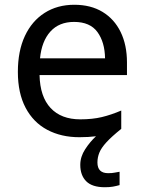

<svg xmlns="http://www.w3.org/2000/svg" viewBox="-20 -566 604 806"><path d="M389 116Q389 161 434 161Q451 161 462.5 158.5Q474 156 482 155V211Q468 215 454 217.5Q440 220 420 220Q367 220 342 195Q317 170 317 126Q317 92 337.5 60.5Q358 29 383 6Q352 10 313 10Q237 10 178.5 -21Q120 -52 87.5 -113.5Q55 -175 55 -264Q55 -352 84.5 -415Q114 -478 167.5 -512Q221 -546 292 -546Q361 -546 410.5 -516Q460 -486 486.5 -431.5Q513 -377 513 -304V-251H146Q148 -160 192.5 -112.5Q237 -65 317 -65Q368 -65 407.5 -74.5Q447 -84 489 -102V-25Q449 7 427 31Q405 55 397 75Q389 95 389 116ZM291 -474Q228 -474 191.5 -433.5Q155 -393 148 -321H421Q420 -389 389 -431.5Q358 -474 291 -474Z"/></svg>

Font: Noto Sans Thai Looped
Style: Regular
Weight: 400
Designer: Sasikarn Vongin, Ben Mitchell
Foundry: The Fontpad Ltd
Version: Version 1.001; ttfautohint (v1.8.4.7-5d5b)